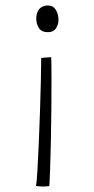

<svg xmlns="http://www.w3.org/2000/svg" viewBox="-20 -678 345 701"><path d="M160 1.5Q153.5 2 147.5 2.5Q141.5 3 136.5 3Q128 3 121.8 2.2Q115.5 1.5 111.5 1Q114 -12 116.5 -53.8Q119 -95.5 121.5 -152.8Q124 -210 126 -270.8Q128 -331.5 129.2 -383.8Q130.5 -436 130.5 -466.5Q131.5 -466.5 136.5 -467Q141.5 -467.5 147.8 -468Q154 -468.5 159.5 -468.8Q165 -469 167 -469Q167.5 -457.5 167.8 -436.2Q168 -415 168 -388Q168 -340.5 167.5 -281.2Q167 -222 165.8 -164Q164.5 -106 163 -61.2Q161.5 -16.5 160 1.5ZM155 -560.5Q132 -560.5 122.2 -575.5Q112.5 -590.5 112.5 -609.5Q112.5 -626 118 -636.8Q123.5 -647.5 133 -652.8Q142.5 -658 154.5 -658Q174 -658 183.8 -642.2Q193.5 -626.5 193.5 -605Q193.5 -588 184.2 -574.2Q175 -560.5 155 -560.5Z"/></svg>

Font: Grandstander Thin Thin
Style: Regular
Weight: 250
Version: Version 1.200